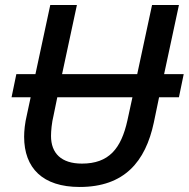

<svg xmlns="http://www.w3.org/2000/svg" viewBox="-20 -734 751 764"><path d="M297 10C475 10 559 -91 592 -246L613 -347H692L711 -439H633L692 -714H585L526 -439H227L286 -714H180L121 -439H45L26 -347H102L87 -277C79 -244 76 -213 76 -190C76 -65 150 10 297 10ZM306 -83C224 -83 183 -124 183 -193C183 -213 186 -246 193 -274L208 -347H507L487 -255C462 -142 413 -83 306 -83Z"/></svg>

Font: Noto Sans Medium
Style: Italic
Weight: 500
Italic angle: -12°
Designer: Monotype Design Team
Foundry: Monotype Imaging Inc.
Version: Version 2.013